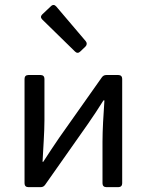

<svg xmlns="http://www.w3.org/2000/svg" viewBox="-20 -771 604 791"><path d="M154.3 -690.4 289.1 -558.6C295.9 -551.8 303.7 -551.8 310.5 -558.6L332 -579.1C338.9 -585.9 338.9 -594.7 333 -601.6L211.9 -744.1C205.1 -752 197.3 -752.9 189.5 -745.1L154.3 -711.9C147.5 -705.1 146.5 -698.2 154.3 -690.4ZM81.1 -446.3V-15.6C81.1 -5.9 86.9 0 96.7 0H147.5C155.3 0 161.1 -2.9 166 -9.8L341.8 -259.8C360.4 -286.1 388.7 -329.1 406.2 -357.4H410.2C406.2 -297.9 402.3 -237.3 402.3 -187.5V-15.6C402.3 -5.9 408.2 0 418 0H467.8C477.5 0 483.4 -5.9 483.4 -15.6V-446.3C483.4 -456.1 477.5 -461.9 467.8 -461.9H418C410.2 -461.9 404.3 -459 399.4 -452.1L223.6 -203.1C205.1 -176.8 176.8 -132.8 158.2 -104.5H155.3C158.2 -164.1 163.1 -225.6 163.1 -275.4V-446.3C163.1 -456.1 157.2 -461.9 147.5 -461.9H96.7C86.9 -461.9 81.1 -456.1 81.1 -446.3Z"/></svg>

Font: Ed Sans Neue
Style: Regular
Weight: 400
Designer: Stephen Hutchings
Version: Version 1.004;PS 001.004;hotconv 1.0.88;makeotf.lib2.5.64775